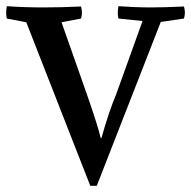

<svg xmlns="http://www.w3.org/2000/svg" viewBox="-26 -557 618 621"><path d="M287 44H266L59 -485L-4 -497Q-8 -513 -4 -537Q51 -533 115 -533Q172 -533 236 -536Q242 -516 236 -497L173 -485L254 -255Q289 -155 300 -110H302Q326 -196 349 -250L435 -489L357 -497Q353 -513 357 -537Q412 -533 462 -533Q504 -533 569 -536Q575 -516 569 -497L494 -486Z"/></svg>

Font: Adamina
Style: Regular
Weight: 400
Designer: Cyreal (www.cyreal.org)
Foundry: Alexei Vanyashin
Version: Version 1.013